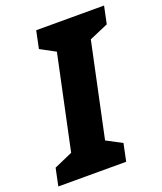

<svg xmlns="http://www.w3.org/2000/svg" viewBox="-170 -801 751 888"><g transform="rotate(-20 205.5 -357.0)"><path d="M-37 0H297L315 -86L239 -126L337 -588L430 -628L448 -714H114L96 -628L170 -588L72 -126L-19 -86Z"/></g></svg>

Font: Noto Sans ExtraCondensed Black
Style: Italic
Weight: 900
Width: 2
Italic angle: -12°
Designer: Monotype Design Team
Foundry: Monotype Imaging Inc.
Version: Version 2.013